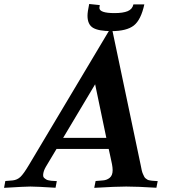

<svg xmlns="http://www.w3.org/2000/svg" viewBox="-60 -925 837 947"><path d="M404.8 1.5 411.6 -32.2 448.2 -35.2Q467.3 -36.6 481.4 -48.3Q495.6 -60.1 495.6 -85.9Q495.6 -98.1 492.4 -115.2Q489.3 -132.3 483.6 -156.5Q478 -180.7 476.1 -190.4H218.8L166 -102.1Q153.8 -81.1 152.8 -63Q152.8 -54.7 154.3 -52.7H153.8Q156.7 -47.9 161.6 -44.2Q166.5 -40.5 170.2 -38.6Q173.8 -36.6 181.9 -35.2Q189.9 -33.7 193.1 -33.4Q196.3 -33.2 207 -32.5Q217.8 -31.7 220.2 -31.7L213.9 1Q119.1 -4.9 89.8 -4.9Q64.5 -4.9 -40 1.5L-33.7 -32.2L2.9 -35.2Q24.9 -37.6 40.8 -52.5Q56.6 -67.4 83 -111.8Q349.6 -558.6 490.2 -794.4L634.3 -108.9Q636.7 -95.2 639.2 -84.7Q641.6 -74.2 645.3 -66.4Q648.9 -58.6 651.6 -53.2Q654.3 -47.9 659.4 -44.2Q664.6 -40.5 667.7 -38.6Q670.9 -36.6 678.2 -35.4Q685.5 -34.2 689.5 -33.7Q693.4 -33.2 702.9 -32.7Q712.4 -32.2 717.8 -31.7L711.4 1Q616.7 -4.9 562.5 -4.9Q512.7 -4.9 404.8 1.5ZM464.4 -245.1 409.2 -509.3Q291.5 -312 251.5 -245.1ZM504.9 -860.4Q546.4 -860.4 569.6 -869.9Q592.8 -879.4 598.1 -903.3H651.9Q635.3 -826.7 599.9 -799.1Q564.5 -771.5 489.7 -771.5Q426.3 -771.5 398.9 -787.8Q371.6 -804.2 371.6 -847.7Q371.6 -866.2 379.9 -905.3L432.1 -899.9Q430.2 -888.2 430.2 -886.2Q430.2 -860.4 504.9 -860.4Z"/></svg>

Font: Flanker
Style: Bold Italic
Weight: 700
Italic angle: -12°
Designer: Flanker
Version: Version 2.000